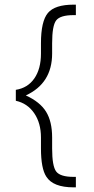

<svg xmlns="http://www.w3.org/2000/svg" viewBox="-20 -665 403 825"><path d="M48 -232V-279Q99 -287 127.5 -328Q156 -369 156 -435V-479Q156 -574 186 -609.5Q216 -645 296 -645H306V-600H296Q239 -600 221.5 -577.5Q204 -555 204 -479V-435Q204 -307 91 -255Q152 -227 178 -185Q204 -143 204 -74V-27Q204 49 221.5 72Q239 95 296 95H306V140H296Q208 140 179 94Q156 59 156 -27V-74Q156 -136 127 -178.5Q98 -221 48 -232Z"/></svg>

Font: TajawalTap
Style: Regular
Weight: 300
Designer: Boutros Fonts
Foundry: Created by Boutros International 2017
Version: Version 2.700